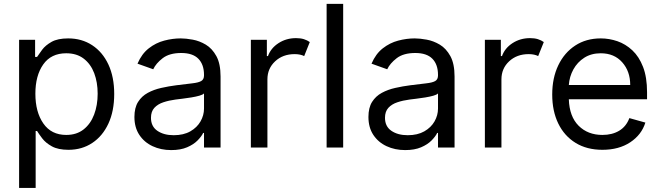

<svg xmlns="http://www.w3.org/2000/svg" viewBox="-20 -747 3347 972"><path d="M76.7 204.5V-545.5H157.7V-458.8H167.6Q176.8 -473 193.4 -495.2Q209.9 -517.4 240.9 -535Q272 -552.6 325.3 -552.6Q394.2 -552.6 446.7 -518.1Q499.3 -483.7 528.8 -420.5Q558.2 -357.2 558.2 -271.3Q558.2 -184.7 528.8 -121.3Q499.3 -57.9 447.1 -23.3Q394.9 11.4 326.7 11.4Q274.1 11.4 242.5 -6.2Q210.9 -23.8 193.9 -46.3Q176.8 -68.9 167.6 -83.8H160.5V204.5ZM159.1 -272.7Q159.1 -180 199.4 -122Q239.7 -63.9 315.3 -63.9Q367.9 -63.9 403.2 -91.8Q438.6 -119.7 456.5 -167.1Q474.4 -214.5 474.4 -272.7Q474.4 -330.3 456.9 -376.6Q439.3 -422.9 403.9 -450.1Q368.6 -477.3 315.3 -477.3Q238.6 -477.3 198.9 -420.8Q159.1 -364.3 159.1 -272.7Z M846.6 12.8Q794.7 12.8 752.5 -6.9Q710.2 -26.6 685.4 -64.1Q660.5 -101.6 660.5 -154.8Q660.5 -201.7 679 -231Q697.4 -260.3 728.3 -277Q759.2 -293.7 796.7 -302Q834.2 -310.4 872.2 -315.3Q921.9 -321.7 952.9 -325.1Q984 -328.5 998.4 -336.6Q1012.8 -344.8 1012.8 -365.1V-367.9Q1012.8 -420.5 984.2 -449.6Q955.6 -478.7 897.7 -478.7Q837.7 -478.7 803.6 -452.4Q769.5 -426.1 755.7 -396.3L676.1 -424.7Q697.4 -474.4 733.1 -502.3Q768.8 -530.2 811.3 -541.4Q853.7 -552.6 894.9 -552.6Q921.2 -552.6 955.4 -546.3Q989.7 -540.1 1021.8 -521Q1054 -501.8 1075.3 -463.1Q1096.6 -424.4 1096.6 -359.4V0H1012.8V-73.9H1008.5Q1000 -56.1 980.1 -35.9Q960.2 -15.6 927.2 -1.4Q894.2 12.8 846.6 12.8ZM859.4 -62.5Q909.1 -62.5 943.4 -82Q977.6 -101.6 995.2 -132.5Q1012.8 -163.4 1012.8 -197.4V-274.1Q1007.5 -267.8 989.5 -262.6Q971.6 -257.5 948.3 -253.7Q925.1 -250 903.2 -247.3Q881.4 -244.7 867.9 -242.9Q835.2 -238.6 807 -229.2Q778.8 -219.8 761.5 -201.2Q744.3 -182.5 744.3 -150.6Q744.3 -106.9 776.8 -84.7Q809.3 -62.5 859.4 -62.5Z M1250 0V-545.5H1331V-463.1H1336.6Q1351.2 -503.6 1390.3 -528.8Q1429.3 -554 1478.7 -554Q1501.4 -554 1518.5 -548.7Q1535.5 -543.3 1548.3 -534.1L1519.9 -463.1Q1511 -467.7 1499.1 -470.3Q1487.2 -473 1471.6 -473Q1411.9 -473 1372.9 -436.6Q1333.8 -400.2 1333.8 -345.2V0Z M1717.3 -727.3V0H1633.5V-727.3Z M2031.2 12.8Q1979.4 12.8 1937.1 -6.9Q1894.9 -26.6 1870 -64.1Q1845.2 -101.6 1845.2 -154.8Q1845.2 -201.7 1863.6 -231Q1882.1 -260.3 1913 -277Q1943.9 -293.7 1981.4 -302Q2018.8 -310.4 2056.8 -315.3Q2106.5 -321.7 2137.6 -325.1Q2168.7 -328.5 2183.1 -336.6Q2197.4 -344.8 2197.4 -365.1V-367.9Q2197.4 -420.5 2168.9 -449.6Q2140.3 -478.7 2082.4 -478.7Q2022.4 -478.7 1988.3 -452.4Q1954.2 -426.1 1940.3 -396.3L1860.8 -424.7Q1882.1 -474.4 1917.8 -502.3Q1953.5 -530.2 1995.9 -541.4Q2038.4 -552.6 2079.5 -552.6Q2105.8 -552.6 2140.1 -546.3Q2174.4 -540.1 2206.5 -521Q2238.6 -501.8 2259.9 -463.1Q2281.2 -424.4 2281.2 -359.4V0H2197.4V-73.9H2193.2Q2184.7 -56.1 2164.8 -35.9Q2144.9 -15.6 2111.9 -1.4Q2078.8 12.8 2031.2 12.8ZM2044 -62.5Q2093.8 -62.5 2128 -82Q2162.3 -101.6 2179.9 -132.5Q2197.4 -163.4 2197.4 -197.4V-274.1Q2192.1 -267.8 2174.2 -262.6Q2156.2 -257.5 2133 -253.7Q2109.7 -250 2087.9 -247.3Q2066.1 -244.7 2052.6 -242.9Q2019.9 -238.6 1991.7 -229.2Q1963.4 -219.8 1946.2 -201.2Q1929 -182.5 1929 -150.6Q1929 -106.9 1961.5 -84.7Q1994 -62.5 2044 -62.5Z M2434.7 0V-545.5H2515.6V-463.1H2521.3Q2535.9 -503.6 2574.9 -528.8Q2614 -554 2663.4 -554Q2686.1 -554 2703.1 -548.7Q2720.2 -543.3 2733 -534.1L2704.5 -463.1Q2695.7 -467.7 2683.8 -470.3Q2671.9 -473 2656.2 -473Q2596.6 -473 2557.5 -436.6Q2518.5 -400.2 2518.5 -345.2V0Z M3029.8 11.4Q2951 11.4 2894 -23.6Q2837 -58.6 2806.3 -121.6Q2775.6 -184.7 2775.6 -268.5Q2775.6 -352.3 2806.3 -416.4Q2837 -480.5 2892.2 -516.5Q2947.4 -552.6 3021.3 -552.6Q3063.9 -552.6 3105.5 -538.4Q3147 -524.1 3181.1 -492.4Q3215.2 -460.6 3235.4 -408.4Q3255.7 -356.2 3255.7 -279.8V-244.3H2859.7Q2862.6 -157 2909.3 -110.4Q2956 -63.9 3029.8 -63.9Q3079.2 -63.9 3114.7 -85.2Q3150.2 -106.5 3166.2 -149.1L3247.2 -126.4Q3228 -64.6 3170.5 -26.6Q3112.9 11.4 3029.8 11.4ZM2859.7 -316.8H3170.5Q3170.5 -386 3130 -431.6Q3089.5 -477.3 3021.3 -477.3Q2973.4 -477.3 2938.2 -454.9Q2903.1 -432.5 2882.8 -395.8Q2862.6 -359 2859.7 -316.8Z"/></svg>

Font: Inter UI
Style: Regular
Weight: 400
Designer: Rasmus Andersson
Foundry: rsms
Version: 3.2;8d6f07862